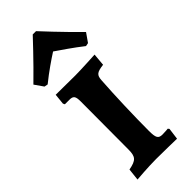

<svg xmlns="http://www.w3.org/2000/svg" viewBox="-250 -789 828 828"><g transform="rotate(-45 164.5 -375.0)"><path d="M52 -558C95 -593 141 -624 169 -642C195 -624 243 -592 286 -558L301 -561L329 -601C258 -670 179 -756 179 -756H159C159 -756 79 -670 8 -601L36 -561ZM36 6C36 6 108 0 155 0C192 0 281 2 281 2L288 -51L283 -57C283 -57 268 -55 250 -55C225 -55 219 -65 219 -108C219 -195 223 -319 229 -407C231 -436 239 -444 281 -449L286 -506C286 -506 200 -501 164 -501C124 -501 72 -502 45 -502L40 -453L44 -445H71C95 -445 101 -437 101 -405L100 -114C100 -70 90 -58 42 -49Z"/></g></svg>

Font: Alegreya SC
Style: Bold
Weight: 700
Designer: Juan Pablo del Peral
Foundry: Huerta Tipografica
Version: Version 2.007;PS 002.007;hotconv 1.0.88;makeotf.lib2.5.64775